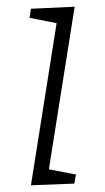

<svg xmlns="http://www.w3.org/2000/svg" viewBox="-20 -548 313 571"><path d="M72 3 152 -502 169 -475 68 -495 72 -522 202 -528 122 -23 107 -48 206 -29 201 -2Z"/></svg>

Font: Bitter Thin Light
Style: Italic
Weight: 300
Italic angle: -9°
Version: Version 2.002